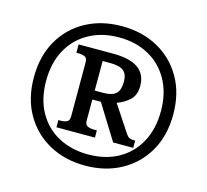

<svg xmlns="http://www.w3.org/2000/svg" viewBox="-105 -846 1055 978"><g transform="rotate(15 422.5 -357.5)"><path d="M422 10Q316 10 233 -35.5Q150 -81 102.5 -163.5Q55 -246 55 -358Q55 -469 102 -551.5Q149 -634 232 -679.5Q315 -725 422 -725Q529 -725 612 -679.5Q695 -634 742.5 -551.5Q790 -469 790 -357Q790 -246 742.5 -163.5Q695 -81 612 -35.5Q529 10 422 10ZM423 -49Q514 -49 582 -87Q650 -125 687.5 -194.5Q725 -264 725 -358Q725 -452 686.5 -521.5Q648 -591 580 -628.5Q512 -666 423 -666Q334 -666 265.5 -628.5Q197 -591 158.5 -521.5Q120 -452 120 -357Q120 -260 159 -191Q198 -122 266.5 -85.5Q335 -49 423 -49ZM232 -141V-179H245Q262 -179 276 -185Q290 -191 290 -214V-499Q290 -522 276 -528Q262 -534 245 -534H232V-578H415Q590 -578 590 -454Q590 -405 561 -379Q532 -353 496 -341L585 -206Q595 -190 604.5 -184.5Q614 -179 637 -179V-141H531L417 -325H372V-214Q372 -191 386.5 -185Q401 -179 421 -179H435V-141ZM414 -372Q465 -372 484.5 -391.5Q504 -411 504 -453Q504 -494 482.5 -511Q461 -528 411 -528H372V-372Z"/></g></svg>

Font: Noto Serif Georgian ExtraBold
Style: Regular
Weight: 800
Designer: Monotype Design Team, Akaki Razmadze
Foundry: Google LLC
Version: Version 2.003; ttfautohint (v1.8.4.7-5d5b)